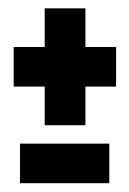

<svg xmlns="http://www.w3.org/2000/svg" viewBox="-20 -494 303 452"><path d="M85.2 -199.2H181.1V-290.2H253.3V-383.4H181.1V-474.3H85.2V-383.4H12.2V-290.2H85.2ZM27 -62.7H237.3V-155.9H27Z"/></svg>

Font: Anybody Thin Condensed
Style: Regular
Weight: 100
Width: 3
Version: Version 1.113;gftools[0.9.25]